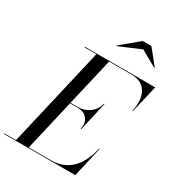

<svg xmlns="http://www.w3.org/2000/svg" viewBox="-268 -1106 1142 1242"><g transform="rotate(30 302.5 -485.0)"><path d="M460.5 -924.5 581.5 -856.5 583.5 -859.5 495 -969.5H430L298 -859.5L301 -856.5ZM283 -385.5C340 -385.5 381.5 -345 366.5 -278H371L420 -493H415.5C400.5 -426 340 -390 283 -390H225.5L308 -745.5H474C591 -745.5 622.5 -652 597.5 -545H602L650 -750H124V-745.5H213L41 -4.5H-45V0H486L538 -225H533.5C504.5 -98 437 -4.5 300 -4.5H136L224.5 -385.5Z"/></g></svg>

Font: Bodoni* 36pt
Style: Italic
Weight: 400
Italic angle: -13°
Version: Version 2.3